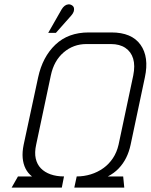

<svg xmlns="http://www.w3.org/2000/svg" viewBox="-20 -855 688 876"><path d="M576 -195 641 -502Q661 -595 621 -651Q581 -707 488 -707H385Q291 -707 232.5 -651Q174 -595 154 -502L88 -195Q81 -161 83.5 -134Q86 -107 96.5 -86Q107 -65 126 -50H62L33 1H262L272 -50Q238 -50 211 -59.5Q184 -69 166.5 -87Q149 -105 143 -132Q137 -159 145 -195L212 -511Q226 -578 270.5 -616Q315 -654 374 -654H486Q526 -654 552 -636.5Q578 -619 587.5 -587.5Q597 -556 588 -511L521 -195Q513 -160 495 -133Q477 -106 451 -87.5Q425 -69 394 -59.5Q363 -50 330 -50L319 1H547L542 -50H472Q501 -65 521.5 -86.5Q542 -108 555.5 -135Q569 -162 576 -195ZM305 -784Q313 -793 316 -801.5Q319 -810 317.5 -818Q316 -826 308 -831Q300 -836 291 -835Q282 -834 274.5 -828Q267 -822 261 -812L200 -705H235Z"/></svg>

Font: Advent Pro
Style: Italic
Weight: 400
Italic angle: -12°
Designer: VivaRado, Andreas Kalpakidis
Foundry: VivaRado, Andreas Kalpakidis
Version: Version 3.000